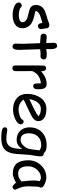

<svg xmlns="http://www.w3.org/2000/svg" viewBox="1048 -1770 933 3069"><g transform="rotate(90 1514.5 -235.5)"><path d="M397.5 -376Q370.6 -376 359.9 -394Q352.5 -406.7 347.2 -446.8Q310.5 -437.5 234.4 -412.6Q155.8 -381.3 155.3 -335.4Q169.9 -330.1 184.1 -327.6Q296.4 -307.6 351.1 -272.5Q430.7 -221.2 430.7 -124Q430.7 -44.4 361.8 -3.9Q304.7 29.3 217.3 29.3Q153.3 29.3 95.2 7.8Q20 -19.5 20 -68.4Q20 -87.9 35.4 -102.5Q50.8 -117.2 70.3 -117.2Q85.4 -117.2 109.4 -93.8Q121.1 -82.5 162.1 -75.2Q194.8 -69.3 217.3 -69.3Q258.3 -69.3 289.6 -79.1Q335 -93.3 335 -124Q335 -190.4 242.2 -213.9L191.4 -225.1Q126.5 -239.3 99.1 -258.3Q59.6 -285.6 59.6 -340.8Q59.6 -442.9 155.8 -486.3Q185.1 -499.5 249.5 -517.8Q314 -536.1 341.8 -548.8Q361.8 -557.6 385.3 -557.6Q406.2 -557.6 419.7 -543.9Q433.1 -530.3 433.1 -508.3Q433.1 -494.1 439.2 -466.8Q445.3 -439.5 445.3 -425.3Q445.3 -403.3 431.9 -389.6Q418.5 -376 397.5 -376Z M881.3 -416Q871.1 -416 857.2 -417Q843.3 -418 833 -418Q821.8 -418 766.6 -410.6L775.9 -122.1L776.4 -100.6L776.9 -75.7Q778.8 31.2 725.6 31.2Q706.1 31.2 691.7 18.6Q677.2 5.9 677.2 -13.2Q677.2 -31.7 678.7 -68.8Q680.2 -106 680.2 -124.5L670.4 -409.7Q634.8 -411.1 562 -418Q518.6 -423.8 518.6 -466.3Q518.6 -487.8 531.7 -502Q544.9 -516.1 565.4 -516.1L668 -507.8Q668 -532.7 665.8 -574.5Q663.6 -616.2 663.6 -634.8Q663.6 -655.3 677.7 -668.7Q691.9 -682.1 712.4 -682.1Q756.3 -682.1 763.7 -610.4Q765.1 -592.3 765.1 -566.9L764.2 -538.6L763.7 -508.3Q824.2 -516.1 833 -516.1Q883.8 -516.1 899.4 -511.2Q929.2 -501.5 929.2 -465.3Q929.2 -443.8 915.8 -429.9Q902.3 -416 881.3 -416Z M1405.8 -360.8Q1402.3 -299.8 1356.9 -299.8Q1314.9 -299.8 1314.9 -348.1Q1314.9 -357.4 1313.5 -382.3L1312 -423.3Q1234.9 -414.1 1188.5 -379.9Q1145 -348.1 1116.2 -284.2L1117.2 -16.6Q1117.2 32.7 1068.8 32.7Q1025.9 32.7 1025.9 -16.6V-359.4Q1025.9 -375.5 1027.1 -407.7Q1028.3 -439.9 1028.3 -456.1Q1028.3 -505.4 1071.3 -505.4Q1119.1 -505.4 1119.6 -424.3Q1213.4 -514.6 1327.6 -514.6Q1367.2 -514.6 1386.7 -484.9Q1406.2 -455.1 1406.2 -395Q1406.2 -369.6 1405.8 -360.8Z M1734.4 22.5Q1624 22.5 1555.7 -32.7Q1481 -93.8 1481 -203.6Q1481 -330.6 1542.5 -416.5Q1609.4 -510.3 1721.2 -510.3Q1802.2 -510.3 1853.5 -482.9Q1916.5 -449.2 1916.5 -379.4Q1916.5 -330.6 1861.3 -290.5Q1836.9 -272.9 1757.8 -235.8L1571.3 -147.5Q1598.6 -106.9 1639.4 -86.4Q1680.2 -65.9 1734.4 -65.9Q1768.1 -65.9 1813.5 -78.6Q1871.1 -94.7 1887.7 -120.8Q1904.3 -147 1923.3 -147Q1940.4 -147 1953.9 -134Q1967.3 -121.1 1967.3 -104Q1967.3 -49.8 1879.9 -10.7Q1805.2 22.5 1734.4 22.5ZM1721.2 -422.4Q1661.6 -422.4 1622.1 -376.2Q1582.5 -330.1 1563 -237.3L1712.9 -308.6Q1801.3 -351.6 1838.9 -383.3Q1796.9 -422.4 1721.2 -422.4Z M2456.1 -243.7 2444.8 -90.3Q2441.9 1 2424.8 59.1Q2402.8 133.3 2354.5 168.5Q2295.9 210.9 2185.1 210.9Q2120.1 210.9 2076.2 202.6Q2014.6 191.4 2014.6 155.3Q2014.6 114.7 2057.1 114.7Q2074.7 114.7 2115.7 122.6Q2156.7 130.4 2206.5 129.4Q2300.3 128.4 2335.9 44.4Q2359.4 -11.2 2360.8 -127Q2334.5 -81.1 2298.1 -58.1Q2261.7 -35.2 2214.8 -35.2Q2126.5 -35.2 2071 -91.8Q2015.6 -148.4 2015.6 -238.3Q2015.6 -361.8 2091.3 -437Q2169.4 -514.6 2304.2 -514.6Q2349.6 -514.6 2380.4 -503.7Q2411.1 -492.7 2427.2 -470.7Q2479.5 -469.2 2479.5 -416.5Q2479.5 -383.8 2469.2 -329.6Q2458 -266.6 2456.1 -243.7ZM2299.3 -427.7Q2206.5 -427.7 2155.8 -368.2Q2110.4 -314 2110.4 -231Q2110.4 -164.6 2137.2 -131.3Q2164.1 -98.1 2217.8 -98.1Q2267.1 -98.1 2313.5 -149.9Q2355.5 -198.2 2361.3 -245.1Q2371.6 -294.4 2383.3 -399.9Q2363.8 -414.1 2342.8 -420.9Q2321.8 -427.7 2299.3 -427.7Z M2966.3 32.2Q2957 32.2 2932.6 10.7Q2910.6 -9.3 2899.9 -24.9Q2853 0.5 2817.4 13.4Q2781.7 26.4 2757.8 26.4Q2643.6 26.4 2591.3 -38.1Q2542 -98.6 2542 -223.6Q2542 -341.8 2623.3 -425.8Q2704.6 -509.8 2817.4 -509.8Q2859.9 -509.8 2912.6 -487.8Q2979 -460.4 2979 -421.9Q2979 -408.7 2969.2 -398.4Q2964.4 -379.9 2961.7 -337.4Q2959 -294.9 2958.5 -228.5Q2958 -168 2966.8 -132.8Q2971.7 -111.3 2997.6 -46.9Q3001 -38.1 3008.8 -21L3011.7 -12.7Q3011.7 6.8 2998 19.5Q2984.4 32.2 2966.3 32.2ZM2864.7 -307.1Q2864.7 -328.1 2867.4 -352.8Q2870.1 -377.4 2875.5 -405.3Q2857.4 -414.6 2844.5 -418.9Q2831.5 -423.3 2823.7 -423.3Q2748 -423.3 2693.1 -361.6Q2638.2 -299.8 2638.2 -219.2Q2638.2 -139.2 2666.5 -99.1Q2694.8 -59.1 2751.5 -59.1Q2798.3 -59.1 2831.1 -76.2Q2848.6 -85.4 2880.4 -113.3Q2864.7 -242.7 2864.7 -307.1Z"/></g></svg>

Font: YBG Kramawirya
Style: Regular
Weight: 400
Designer: R.S. Wihananto
Foundry: R.S. Wihananto
Version: Version 2.0.1